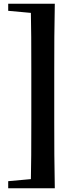

<svg xmlns="http://www.w3.org/2000/svg" viewBox="-20 -830 427 1030"><path d="M274 -810Q272 -722 271.5 -632Q271 -542 271 -451V-179Q271 -90 271.5 0.5Q272 91 274 180H145Q147 92 147.5 2Q148 -88 148 -179V-451Q148 -540 147.5 -630.5Q147 -721 145 -810ZM210 -810V-757H188L24 -772V-810ZM210 127V180H24V142L188 127Z"/></svg>

Font: Noto Serif JP Black
Style: Regular
Weight: 900
Designer: Ryoko NISHIZUKA 西塚涼子 (kana & ideographs); Frank Grießhammer (Latin, Greek & Cyrillic); Wenlong ZHANG 张文龙 (bopomofo); San
Foundry: Adobe
Version: Version 2.003-H1;hotconv 1.1.1;makeotfexe 2.6.0